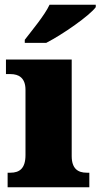

<svg xmlns="http://www.w3.org/2000/svg" viewBox="-20 -786 422 806"><path d="M84 -619V-606H174C244 -642 357 -721 382 -756V-766H188C167 -721 113 -657 84 -619ZM12 0H355V-61H344C307 -61 281 -78 281 -131V-536H5V-475H24C60 -475 87 -458 87 -409V-135C87 -79 62 -61 24 -61H12Z"/></svg>

Font: Noto Serif Thai Black
Style: Regular
Weight: 900
Designer: Monotype Design Team
Foundry: Monotype Imaging Inc.
Version: Version 2.002